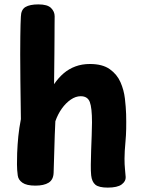

<svg xmlns="http://www.w3.org/2000/svg" viewBox="-20 -842 655 874"><path d="M75 -766.2Q75.8 -798.1 95.9 -810.1Q116 -822 155 -822Q195.8 -822 212.3 -805.7Q228.8 -789.3 228.8 -767.8Q228.6 -747.8 228.4 -727.5Q228.3 -707.2 228.2 -676.4Q228.1 -645.6 227.6 -593.9Q227.1 -542.3 226.1 -458.7Q245.8 -487.7 269.7 -508.2Q293.7 -528.7 323.6 -539.7Q353.4 -550.7 389.1 -550.7Q446.6 -550.7 479.7 -527.1Q512.8 -503.6 528.4 -467.9Q544.1 -432.2 548.6 -393.2Q553.1 -354.2 554.1 -323.1Q556.1 -248.9 551.4 -199.9Q546.8 -150.9 546.8 -120Q546.8 -92.9 548.9 -72.3Q551.1 -51.8 552.1 -35.8Q553.1 -16.8 533.8 -2.4Q514.4 12 470.3 12Q430.3 12 414.3 -1.1Q398.3 -14.2 395 -43.8Q393 -62.1 393.4 -92.4Q393.8 -122.7 394.9 -157.6Q396 -192.6 397.4 -226.3Q398.8 -260 398.8 -285Q398.8 -351.2 388.8 -377.6Q378.8 -404 347.3 -404Q324.6 -404 302.1 -388.6Q279.6 -373.1 261.4 -347.7Q243.3 -322.3 232 -290Q228.8 -226 227.4 -164.8Q226.1 -103.7 224.1 -56.1Q223.1 -23.9 201.4 -10.4Q179.8 3 141.1 3Q101.1 3 82.2 -10.2Q63.3 -23.3 60.8 -43.4Q57.4 -67.4 57.3 -93.7Q57.1 -120 58.1 -145Q59.7 -185 63.4 -221.8Q67.1 -258.6 75.1 -299.7Q73.6 -401.3 72.8 -473.7Q72 -546 72 -594.8Q72 -643.7 72.5 -676Q73 -708.3 73.5 -729.1Q74 -749.9 75 -766.2Z"/></svg>

Font: Playpen Sans Deva
Style: Regular
Weight: 400
Designer: Pooja Saxena, Gunjan Panchal, Laura Meseguer, Veronika Burian, José Scaglione
Foundry: TypeTogether
Version: Version 2.000